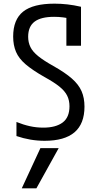

<svg xmlns="http://www.w3.org/2000/svg" viewBox="-20 -760 540 1050"><path d="M179 270H99L201 50H301ZM224 10Q185 10 146.5 3.5Q108 -3 70 -16V-93Q107 -78 143 -70Q179 -62 217 -62Q285 -62 322.5 -90Q360 -118 360 -179Q360 -211 347.5 -236.5Q335 -262 305.5 -286Q276 -310 223 -339Q158 -376 120.5 -408Q83 -440 67.5 -476.5Q52 -513 52 -560Q52 -653 106.5 -696.5Q161 -740 278 -740Q313 -740 348.5 -736Q384 -732 423 -723V-510H343V-692L375 -656Q348 -662 324.5 -665Q301 -668 276 -668Q204 -668 169 -641.5Q134 -615 134 -559Q134 -528 146.5 -502.5Q159 -477 189.5 -452.5Q220 -428 272 -399Q336 -363 373 -330.5Q410 -298 426 -261.5Q442 -225 442 -177Q442 -83 387.5 -36.5Q333 10 224 10Z"/></svg>

Font: M PLUS 1 Code
Style: Regular
Weight: 400
Designer: Coji Morishita
Foundry: UNDERFOREST DESIGN
Version: Version 1.005